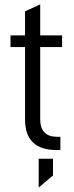

<svg xmlns="http://www.w3.org/2000/svg" viewBox="-20 -676 335 865"><path d="M161.1 -463.9V-138.7Q161.1 -98.6 180.7 -79.1Q200.2 -59.6 238.3 -59.6H252V0H235.4Q93.8 0 92.8 -135.7V-463.9H27.3V-516.6H92.8V-625L161.1 -656.2V-516.6H259.8V-463.9ZM154.3 39.1H218.8V114.3L154.3 168.9Z"/></svg>

Font: Dinish Condensed
Style: Regular
Weight: 400
Width: 3
Designer: Bert Driehuis
Foundry: Playbeing
Version: Version 3.006; git-39231f3c-release